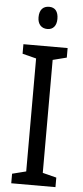

<svg xmlns="http://www.w3.org/2000/svg" viewBox="-61 -949 422 982"><g transform="rotate(5 150.0 -458.0)"><path d="M151 -916C120 -916 101 -897 101 -858C101 -822 121 -802 151 -802C180 -802 198 -822 198 -858C198 -896 181 -916 151 -916ZM263 0V-49L192 -67V-647L263 -665V-714H36V-665L107 -647V-67L36 -49V0Z"/></g></svg>

Font: Noto Sans Sinhala UI Condensed
Style: Regular
Weight: 400
Width: 3
Designer: Jelle Bosma - Monotype Design Team
Foundry: Monotype Imaging Inc.
Version: Version 2.006